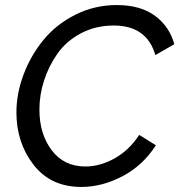

<svg xmlns="http://www.w3.org/2000/svg" viewBox="-20 -734 710 760"><path d="M45 -289Q45 -364 73.5 -439.5Q102 -515 152.5 -576.5Q203 -638 279 -676Q355 -714 442 -714Q536 -714 593.5 -671.5Q651 -629 670 -559L595 -516Q561 -633 430 -633Q359 -633 301 -602.5Q243 -572 208 -522.5Q173 -473 154.5 -415.5Q136 -358 136 -300Q136 -204 184.5 -139.5Q233 -75 318 -75Q376 -75 433.5 -107Q491 -139 531 -200L597 -159Q546 -79 465 -36.5Q384 6 302 6Q181 6 113 -81.5Q45 -169 45 -289Z"/></svg>

Font: Raleway-v4020 Medium
Style: Italic
Weight: 500
Italic angle: -12°
Designer: Matt McInerney, Pablo Impallari, Rodrigo Fuenzalida
Foundry: Matt McInerney, Pablo Impallari, Rodrigo Fuenzalida
Version: Version 4.020;PS 004.020;hotconv 1.0.88;makeotf.lib2.5.64775